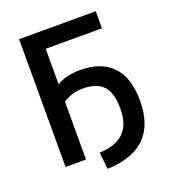

<svg xmlns="http://www.w3.org/2000/svg" viewBox="-147 -839 918 1034"><g transform="rotate(-20 312.0 -321.5)"><path d="M82 1V-731.4H521.5V-633.8H199.2V-430.7Q253.9 -462.9 334 -462.9Q453.1 -462.9 517.1 -396.5Q581.1 -330.1 581.1 -198.2Q581.1 78.1 291 87.9L281.2 -8.8Q467.8 -14.6 466.8 -193.4Q466.8 -284.2 429.7 -324.2Q392.6 -364.3 313.5 -364.3Q248 -364.3 199.2 -330.1V1Z"/></g></svg>

Font: Gen Shin Gothic Medium
Style: Regular
Weight: 500
Designer: [Source Han Sans]
Ryoko NISHIZUKA  (kana & ideographs); Paul D. Hunt (Latin, Greek & Cyrillic); Wenlong ZHANG  (bopomofo
Version: Version 1.002.20150607